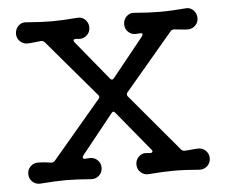

<svg xmlns="http://www.w3.org/2000/svg" viewBox="-43 -560 737 626"><g transform="rotate(-5 325.0 -247.0)"><path d="M588 -52Q602 -52 612 -42Q622 -32 622 -18Q622 -2 611 8Q600 18 585 17Q560 15 540.5 14Q521 13 502 13Q484 13 464.5 14Q445 15 419 17Q404 18 393 8Q382 -2 382 -18Q382 -33 393 -43.5Q404 -54 419 -52Q421 -52 424 -51.5Q427 -51 430 -51Q436 -51 437.5 -54.5Q439 -58 435 -62L328 -192Q322 -200 316 -192L212 -62Q210 -60 210 -56Q210 -51 215 -51Q220 -51 224 -51.5Q228 -52 234 -52Q248 -52 258 -42Q268 -32 268 -18Q268 -2 257 8Q246 18 231 17Q205 15 185.5 14Q166 13 148 13Q130 13 110.5 14Q91 15 65 17Q50 18 39 8Q28 -2 28 -18Q28 -32 38 -42Q48 -52 62 -52Q73 -52 84 -51Q95 -50 107 -48Q113 -48 118 -53L278 -242Q283 -248 278 -254L119 -441Q114 -446 108 -446Q96 -445 84 -443.5Q72 -442 62 -442Q48 -442 38 -452Q28 -462 28 -476Q28 -492 39 -502.5Q50 -513 65 -511Q91 -509 110.5 -508Q130 -507 148 -507Q166 -507 185.5 -508Q205 -509 231 -511Q246 -513 257 -502.5Q268 -492 268 -476Q268 -461 257 -451Q246 -441 231 -442Q229 -442 226.5 -442.5Q224 -443 221 -443Q215 -443 213.5 -440Q212 -437 216 -432L321 -304Q327 -297 333 -304L436 -432Q439 -437 439 -439Q439 -443 432 -443Q428 -443 424 -442.5Q420 -442 416 -442Q402 -442 392 -452Q382 -462 382 -476Q382 -492 393 -502.5Q404 -513 419 -511Q445 -509 464.5 -508Q484 -507 502 -507Q521 -507 540.5 -508Q560 -509 585 -511Q600 -513 611 -502.5Q622 -492 622 -476Q622 -462 612 -452Q602 -442 588 -442Q578 -442 566 -443.5Q554 -445 542 -446Q536 -446 531 -441L373 -254Q369 -248 373 -242L532 -53Q536 -49 541 -49Q553 -49 565 -50.5Q577 -52 588 -52Z"/></g></svg>

Font: Kiwi Maru
Style: Regular
Weight: 400
Designer: Hiroki-Chan
Version: Version 1.100